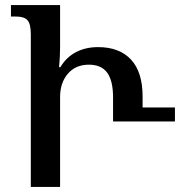

<svg xmlns="http://www.w3.org/2000/svg" viewBox="-20 -734 722 754"><path d="M101 -599Q101 -640 88 -654.5Q75 -669 44 -669H23V-714H216V-550Q216 -511 212 -470H217Q240 -509 278 -529Q316 -549 365 -549Q449 -549 494.5 -500Q540 -451 540 -355V-312H667V-257H424V-351Q424 -417 401 -448.5Q378 -480 329 -480Q277 -480 246.5 -444.5Q216 -409 216 -353V0H101Z"/></svg>

Font: Noto Serif Georgian Medium Narrow
Style: Regular
Weight: 500
Width: 4
Designer: Monotype Design team
Foundry: Monotype Imaging Inc.
Version: Version 1.000